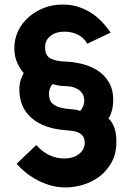

<svg xmlns="http://www.w3.org/2000/svg" viewBox="-20 -735 572 843"><path d="M456 -215Q472 -201 481.5 -176Q491 -151 491 -113Q491 -59 469 -20.5Q447 18 414 42Q381 66 342 77Q303 88 269 88Q229 88 195 77Q161 66 133.5 50Q106 34 85.5 16Q65 -2 53 -16L139 -98Q169 -66 199.5 -52.5Q230 -39 263 -39Q280 -39 296 -43.5Q312 -48 324.5 -57Q337 -66 344.5 -78.5Q352 -91 352 -108Q352 -126 344.5 -136.5Q337 -147 325.5 -152.5Q314 -158 300 -160Q286 -162 272 -163Q172 -170 118.5 -217Q65 -264 65 -341Q65 -370 72 -387.5Q79 -405 84 -415Q70 -429 56.5 -457.5Q43 -486 43 -525Q43 -564 59.5 -598.5Q76 -633 105 -659Q134 -685 172 -700Q210 -715 254 -715Q297 -715 331 -702.5Q365 -690 390.5 -671.5Q416 -653 434.5 -631.5Q453 -610 466 -592L363 -543Q349 -569 322.5 -582.5Q296 -596 262 -596Q226 -596 202 -577.5Q178 -559 178 -527Q178 -490 202.5 -478Q227 -466 262 -465Q299 -464 337.5 -455Q376 -446 407 -426.5Q438 -407 457.5 -375Q477 -343 477 -297Q477 -268 470.5 -246.5Q464 -225 456 -215ZM195 -323Q195 -294 210.5 -280.5Q226 -267 247.5 -262Q269 -257 292.5 -255.5Q316 -254 332 -248Q340 -256 345 -268.5Q350 -281 350 -293Q350 -311 342 -323.5Q334 -336 321.5 -343.5Q309 -351 294.5 -354Q280 -357 267 -357Q250 -357 234.5 -360Q219 -363 211 -366Q204 -359 199.5 -347.5Q195 -336 195 -323Z"/></svg>

Font: IngvarSans
Style: Bold
Weight: 700
Version: Version 3.000